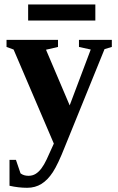

<svg xmlns="http://www.w3.org/2000/svg" viewBox="-20 -641 540 876"><path d="M225.6 14.2 42 -415 9.8 -426.8V-459H244.6V-426.8L189.9 -414.1L297.9 -160.2L394 -415L340.3 -426.8V-459H490.2V-426.8L457 -417L275.9 28.8Q244.6 108.4 221.2 144.3Q197.8 180.2 169.2 198Q140.6 215.8 104 215.8Q64.5 215.8 23.4 206.5V88.4H52.7L73.7 149.9Q87.9 161.1 109.9 161.1Q128.4 161.1 142.6 152.3Q156.7 143.6 169.2 127Q181.6 110.4 192.9 86.2Q204.1 62 225.6 14.2ZM108.4 -547.4V-620.6H415V-547.4Z"/></svg>

Font: Liberation Serif
Style: Bold
Weight: 700
Designer: Steve Matteson
Foundry: Ascender Corporation
Version: Version 2.1.5